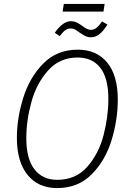

<svg xmlns="http://www.w3.org/2000/svg" viewBox="-20 -947 664 978"><path d="M507 -888H299L305 -927H513ZM384 -782Q369 -793 360.5 -797.5Q352 -802 341 -802Q325 -802 313 -793.5Q301 -785 284 -763L259 -780Q300 -839 341 -839Q356 -839 369.5 -833Q383 -827 399 -815Q412 -805 422.5 -800Q433 -795 444 -795Q458 -795 471 -805Q484 -815 500 -838L527 -822Q488 -757 444 -757Q427 -757 414.5 -763.5Q402 -770 384 -782ZM580 -440Q580 -337 548.5 -233.5Q517 -130 447.5 -59.5Q378 11 271 11Q175 11 120.5 -56Q66 -123 66 -245Q66 -345 98.5 -449Q131 -553 200.5 -623.5Q270 -694 376 -694Q472 -694 526 -628.5Q580 -563 580 -440ZM114 -243Q114 -138 155.5 -84.5Q197 -31 272 -31Q366 -31 424.5 -97.5Q483 -164 507.5 -258.5Q532 -353 532 -443Q532 -548 491.5 -601Q451 -654 375 -654Q284 -654 225 -588Q166 -522 140 -427.5Q114 -333 114 -243Z"/></svg>

Font: Fira Sans Condensed ExtraLight
Style: Italic
Weight: 275
Width: 3
Italic angle: -8°
Designer: Carrois Corporate & Edenspiekermann AG
Foundry: Carrois Corporate GbR & Edenspiekermann AG
Version: Version 4.203